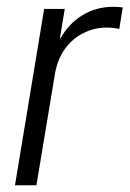

<svg xmlns="http://www.w3.org/2000/svg" viewBox="-20 -549 384 569"><path d="M24.4 0 110.8 -522.5H171.9L157.7 -436.5H160.2Q183.1 -478.5 223.9 -503.7Q264.6 -528.8 315.4 -528.8Q324.2 -528.8 331.5 -528.3Q338.9 -527.8 343.8 -526.9L333.5 -463.4Q329.1 -464.4 319.1 -465.8Q309.1 -467.3 295.9 -467.3Q259.8 -467.3 227.1 -450.9Q194.3 -434.6 172.1 -403.6Q149.9 -372.6 142.6 -328.6L87.9 0Z"/></svg>

Font: Inter 28pt Light
Style: Italic
Weight: 300
Italic angle: -9.3988°
Designer: Rasmus Andersson
Foundry: rsms
Version: Version 4.001;git-66647c0bb